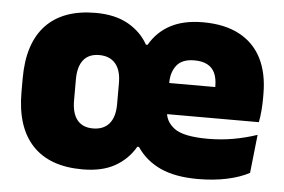

<svg xmlns="http://www.w3.org/2000/svg" viewBox="-43 -566 948 640"><g transform="rotate(5 431.0 -246.0)"><path d="M253.5 15Q143.5 15 86.2 -46Q29 -107 29 -223.5V-270Q29 -387 86.2 -447.8Q143.5 -508.5 253 -508.5Q317.5 -508.5 361.5 -483.8Q405.5 -459 428.5 -417.5H434Q459.5 -462 503.5 -485.2Q547.5 -508.5 612 -508.5Q684.5 -508.5 733.8 -482.2Q783 -456 808 -406.8Q833 -357.5 833 -287.5V-272Q833 -252 831.2 -231.2Q829.5 -210.5 826 -193H667.5Q669.5 -225.5 670.2 -253Q671 -280.5 671 -299Q671 -325.5 663 -343.2Q655 -361 638 -370.2Q621 -379.5 594 -379.5Q553.5 -379.5 535.2 -356.5Q517 -333.5 517 -298.5V-254L518 -235V-204Q518 -169.5 548.5 -146.2Q579 -123 661.5 -123Q704.5 -123 745.8 -130.2Q787 -137.5 825.5 -150.5L811.5 -22Q779.5 -5 735.8 4.2Q692 13.5 639 13.5Q564 13.5 514.2 -9.2Q464.5 -32 435 -76H429.5Q405 -33.5 362 -9.2Q319 15 253.5 15ZM790.5 -193H443.5V-297H790.5ZM276.5 -124Q312 -124 331 -146.2Q350 -168.5 350 -211.5V-282Q350 -325 331 -347.2Q312 -369.5 276.5 -369.5Q242 -369.5 224 -347.2Q206 -325 206 -282V-211.5Q206 -168.5 224 -146.2Q242 -124 276.5 -124Z"/></g></svg>

Font: Anek Malayalam Medium ExtraBold
Style: Regular
Weight: 800
Version: Version 1.003